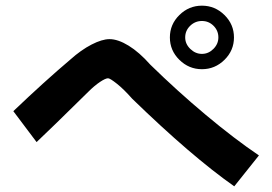

<svg xmlns="http://www.w3.org/2000/svg" viewBox="-20 -661 960 677"><path d="M692 -417Q646 -417 612.5 -450Q579 -483 579 -529Q579 -575 612.5 -608Q646 -641 692 -641Q738 -641 771.5 -608Q805 -575 805 -529Q805 -483 771.5 -450Q738 -417 692 -417ZM692 -587Q668 -587 650.5 -570Q633 -553 633 -529Q633 -506 651 -488.5Q669 -471 692 -471Q715 -471 732.5 -488.5Q750 -506 750 -529Q750 -553 733 -570Q716 -587 692 -587ZM806 -4Q655 -110 446 -313Q417 -346 392.5 -365.5Q368 -385 361 -385Q352 -385 332.5 -372Q313 -359 291 -337Q156 -204 109 -160L27 -269Q137 -374 228 -451Q266 -485 303 -504Q340 -523 366 -523Q396 -523 433.5 -500Q471 -477 510 -433Q604 -341 705.5 -256Q807 -171 893 -113Z"/></svg>

Font: BM Euljiro oraeorae
Style: Regular
Weight: 400
Designer: Bongjin Kim; Bomjun Kim; Myungsoo Han; Hyesun Chae; Mikyoung Jeong; Wujin Sim; Minjae Kang; Suwha Jang;
Foundry: Sandoll Inc.
Version: Version 1.000;hotconv 1.0.109;makeexe 2.5.65596